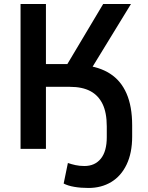

<svg xmlns="http://www.w3.org/2000/svg" viewBox="-20 -739 735 953"><path d="M419 194Q381 194 349 188.5Q317 183 296 172L317 70Q334 76 354.5 80.5Q375 85 399 85Q451 85 480.5 48.5Q510 12 510 -58V-111Q510 -180 489 -223Q468 -266 428 -287Q388 -308 327 -308H208V0H82V-719H208V-421H332L300 -397L492 -719H630L417 -371L396 -415Q472 -408 526 -373.5Q580 -339 608 -275Q636 -211 636 -117V-61Q636 20 608.5 77.5Q581 135 532 164.5Q483 194 419 194Z"/></svg>

Font: Nunitoga
Style: Bold
Weight: 700
Designer: Vernon Adams
Foundry: Vernon Adams
Version: Version 1.0